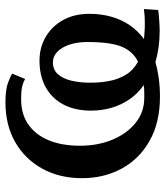

<svg xmlns="http://www.w3.org/2000/svg" viewBox="30 -640 621 722"><g transform="rotate(-90 341.0 -279.5)"><path d="M338 11Q240.5 11 171.8 -28Q103 -67 67.2 -133.5Q31.5 -200 31.5 -282Q31.5 -367 67.5 -432Q103.5 -497 167.5 -533.5Q231.5 -570 316.5 -570Q363.5 -570 389.2 -560.8Q415 -551.5 424.5 -544.5L404.5 -496Q394 -502.5 378 -506.8Q362 -511 326.5 -511Q273 -511 234.2 -484.5Q195.5 -458 174.5 -408.5Q153.5 -359 153.5 -289Q153.5 -222 176.5 -167.2Q199.5 -112.5 240 -80.2Q280.5 -48 333 -48Q345 -48 353.2 -48Q361.5 -48 368 -48.5Q374.5 -49 381.5 -50Q350 -72 328.8 -102.5Q307.5 -133 296.5 -170Q285.5 -207 285.5 -248Q285.5 -309 308.8 -352.5Q332 -396 374.2 -419Q416.5 -442 473 -442Q523.5 -442 563.5 -418.2Q603.5 -394.5 626.5 -352.5Q649.5 -310.5 649.5 -254.5Q649.5 -211.5 639 -173.2Q628.5 -135 607.5 -103.8Q586.5 -72.5 554.5 -49Q566.5 -48 583.5 -46.8Q600.5 -45.5 618 -46Q634.5 -46 647.5 -47.2Q660.5 -48.5 667.5 -49.5L664 4Q658 5.5 643.8 6.8Q629.5 8 613.5 9Q597.5 10 586.5 10Q554 10 524 5.8Q494 1.5 467.5 -6Q440 2 407.2 6.5Q374.5 11 338 11ZM469.5 -71.5Q508.5 -90.5 526 -133Q543.5 -175.5 543.5 -263Q543.5 -299 534 -328.2Q524.5 -357.5 507.2 -374.5Q490 -391.5 467 -391.5Q438.5 -391.5 421.8 -372Q405 -352.5 397.8 -320.8Q390.5 -289 390.5 -251.5Q390.5 -214 397 -179.5Q403.5 -145 420.5 -117Q437.5 -89 469.5 -71.5Z"/></g></svg>

Font: Merriweather SemiBold
Style: Regular
Weight: 600
Version: Version 2.100